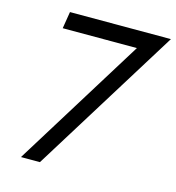

<svg xmlns="http://www.w3.org/2000/svg" viewBox="-105 -790 808 880"><g transform="rotate(15 299.0 -350.0)"><path d="M106 -620H458L74 0H164L598 -700H119Z"/></g></svg>

Font: Jost
Style: Italic
Weight: 400
Italic angle: -5°
Version: Version 3.710